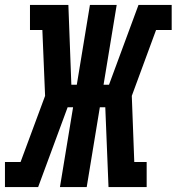

<svg xmlns="http://www.w3.org/2000/svg" viewBox="-52 -755 713 775"><path d="M-32 0V-101H31L130 -368L119 -634H69V-735H224L236 -413H258L311 -735H419L366 -413H388L507 -735H641V-634H578L480 -368L490 -101H540V0H386L373 -322H351L298 0H190L243 -322H221L102 0Z"/></svg>

Font: Iosevka Curly Slab Extended
Style: Bold Italic
Weight: 700
Width: 7
Italic angle: -9°
Monospace: yes
Designer: Belleve Invis
Foundry: Belleve Invis
Version: Version 11.0.0; ttfautohint (v1.8.3)